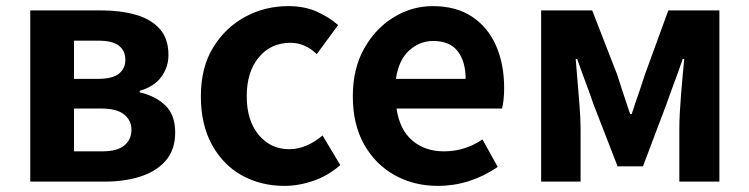

<svg xmlns="http://www.w3.org/2000/svg" viewBox="-20 -594 2451 628"><path d="M79 0V-560H311Q373 -560 423 -546Q473 -532 502 -500Q531 -468 531 -414Q531 -375 508 -343Q485 -311 437 -297V-292Q489 -280 521 -249Q553 -218 553 -161Q553 -104 522 -68.5Q491 -33 439 -16.5Q387 0 323 0ZM222 -336H299Q348 -336 369 -353Q390 -370 390 -398Q390 -428 369 -444.5Q348 -461 301 -461H222ZM222 -99H314Q364 -99 387 -118.5Q410 -138 410 -170Q410 -200 386 -219.5Q362 -239 311 -239H222Z M910 14Q833 14 771 -20.5Q709 -55 673 -121Q637 -187 637 -279Q637 -373 677 -438.5Q717 -504 782 -539Q847 -574 923 -574Q975 -574 1015 -556.5Q1055 -539 1086 -512L1016 -417Q978 -454 930 -454Q866 -454 826.5 -406.5Q787 -359 787 -279Q787 -200 826 -153Q865 -106 926 -106Q956 -106 984 -118.5Q1012 -131 1035 -151L1093 -54Q1053 -19 1005 -2.5Q957 14 910 14Z M1412 14Q1334 14 1271 -21Q1208 -56 1171 -121.5Q1134 -187 1134 -279Q1134 -370 1171.5 -436Q1209 -502 1268.5 -538Q1328 -574 1395 -574Q1472 -574 1524 -539.5Q1576 -505 1602.5 -444.5Q1629 -384 1629 -306Q1629 -286 1627 -267.5Q1625 -249 1622 -239H1277Q1287 -170 1328.5 -134.5Q1370 -99 1432 -99Q1501 -99 1558 -138L1608 -48Q1517 14 1412 14ZM1275 -336H1503Q1503 -393 1477 -426.5Q1451 -460 1397 -460Q1353 -460 1318.5 -429Q1284 -398 1275 -336Z M1750 0V-560H1917L1999 -349Q2008 -322 2016 -296Q2029 -258 2041 -221H2046Q2052 -237 2057 -254Q2073 -299 2089 -349L2166 -560H2333V0H2202V-173Q2202 -216 2207.5 -283.5Q2213 -351 2218 -401H2213Q2199 -359 2182 -315Q2170 -281 2159 -251L2083 -50H2000L1922 -251Q1910 -286 1895 -326Q1880 -366 1868 -401H1863Q1865 -380 1867 -353Q1871 -306 1875 -256Q1879 -206 1879 -173V0Z"/></svg>

Font: Source Han Sans CN Bold
Style: Bold
Weight: 700
Designer: Ryoko NISHIZUKA 西塚涼子 (kana & ideographs); Paul D. Hunt (Latin, Greek & Cyrillic); Wenlong ZHANG 张文龙 (bopomofo); Sandoll 
Foundry: Adobe Systems Incorporated
Version: Version 1.00;May 30, 2023;FontCreator 11.5.0.2422 32-bit